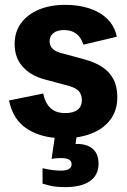

<svg xmlns="http://www.w3.org/2000/svg" viewBox="-20 -554 518 786"><path d="M239.7 12Q150.7 12 91.8 -25.9Q32.8 -63.7 17 -142.7L156.7 -171.1Q165.6 -130.3 187.9 -110.7Q210.1 -91 246.8 -91Q280 -91 297.5 -104.5Q315.1 -118 315.1 -143.9Q315.1 -164.8 304 -179.1Q292.9 -193.3 262.7 -202L159.5 -229.9Q105.6 -244.5 72.7 -281.2Q39.9 -317.8 39.9 -374.1Q39.9 -422.6 65.7 -458.5Q91.6 -494.4 138.3 -514.3Q185.1 -534.2 247.9 -534.2Q300.7 -534.2 344.6 -520.1Q388.6 -506 418.5 -477.3Q448.4 -448.7 458.4 -403.8L321.6 -371.2Q311 -402.4 291.5 -416.6Q272 -430.9 242.2 -430.9Q213.2 -430.9 198.1 -418.1Q183 -405.3 183 -385.6Q183 -367.1 194.1 -355.7Q205.1 -344.3 227.4 -337.6L321 -312.3Q366.1 -300.6 396.8 -280.8Q427.6 -261.1 443.9 -230.6Q460.3 -200 460.3 -156.9Q460.3 -102.3 432.2 -64.6Q404 -26.9 354.3 -7.4Q304.5 12 239.7 12ZM247.6 212Q230.8 212 214.8 210.7Q198.7 209.4 183.9 205.9Q169.1 202.4 154.2 197.7V134.7Q178.6 140.1 195.8 142.3Q212.9 144.5 230.3 144.5Q251.4 144.5 262.2 137.8Q273.1 131.1 273.1 118.5Q273.1 105.8 262.7 99.4Q252.2 93.1 229.8 93.1Q219.8 93.1 210.6 93.8Q201.3 94.4 191.3 96.4L208.8 -24.3H298.3L285.3 60.1L259.9 40.8Q268.1 37.8 276.8 36.5Q285.4 35.1 293.7 35.1Q337.1 35.1 360.3 55.8Q383.4 76.6 383.4 116.2Q383.4 162.4 348.4 187.2Q313.4 212 247.6 212Z"/></svg>

Font: TikTok Sans Light
Style: Regular
Weight: 300
Version: Version 4.000